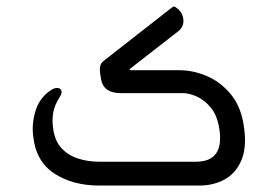

<svg xmlns="http://www.w3.org/2000/svg" viewBox="-20 -576 813 596"><path d="M599 0H288Q206 0 148.5 -37.5Q91 -75 83 -154Q78 -195 91.5 -235.5Q105 -276 141 -298Q150 -303 157 -303Q168 -303 170.5 -294.5Q173 -286 166 -276Q150 -251 145.5 -228Q141 -205 145 -177Q150 -139 170.5 -116.5Q191 -94 222 -84Q253 -74 287 -74H588Q679 -74 660 -181Q653 -220 633.5 -243Q614 -266 590.5 -276.5Q567 -287 547 -287H354Q302 -287 294 -329L291 -347Q289 -359 291 -370Q293 -381 303 -388L514 -553Q520 -557 523 -555Q546 -541 549 -517Q552 -493 532 -478L383 -362Q382 -361 382.5 -359.5Q383 -358 384 -358H537Q580 -358 623 -339.5Q666 -321 698 -281.5Q730 -242 738 -177Q746 -116 728.5 -76.5Q711 -37 676.5 -18.5Q642 0 599 0Z"/></svg>

Font: Zain
Style: Italic
Weight: 400
Italic angle: -10°
Designer: Zain,Boutros
Foundry: Mobile Telecommunications Company (Zain), 2024
Version: Version 1.51; ttfautohint (v1.8.4)